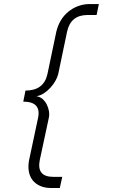

<svg xmlns="http://www.w3.org/2000/svg" viewBox="-20 -748 586 950"><path d="M275.9 182.1H231Q201.2 182.1 178 171.6Q154.8 161.1 140.9 143.1Q127 125 122.6 99.6Q118.2 74.2 124 43.9L168 -163.1Q186 -245.1 95.2 -245.1L106 -299.8Q196.8 -299.8 214.8 -381.8L258.8 -591.8Q266.1 -622.1 281 -647Q295.9 -671.9 317.9 -689.9Q339.8 -708 366.9 -718Q394 -728 423.8 -728H469.2L458 -673.8H413.1Q330.1 -673.8 312 -591.8L268.1 -381.8Q264.2 -365.2 253.7 -347.2Q243.2 -329.1 229 -313.5Q214.8 -297.9 197 -286.4Q179.2 -274.9 160.2 -272Q178.2 -269 190.7 -258.1Q203.1 -247.1 211.2 -231.4Q219.2 -215.8 222.2 -198Q225.1 -180.2 221.2 -163.1L176.8 43.9Q160.2 127 243.2 127H288.1Z"/></svg>

Font: Anonymous Pro
Style: Italic
Weight: 400
Italic angle: -12°
Monospace: yes
Designer: Mark Simonson
Version: Version 1.003